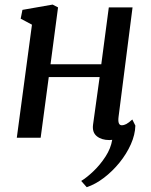

<svg xmlns="http://www.w3.org/2000/svg" viewBox="-20 -586 643 817"><path d="M484.5 -89Q480 -53 498 -53Q507.5 -53 517.5 -58.2Q527.5 -63.5 543 -77.5L556 -51.5Q555 -13 536.8 28Q518.5 69 488.5 106Q458.5 143 422 170.8Q385.5 198.5 349 210.5L325.5 184Q349.5 169.5 378 142.2Q406.5 115 429 80.2Q451.5 45.5 457.5 9Q451.5 10 445.5 10Q412 10 391.8 -6.5Q371.5 -23 376 -56L404 -258H187.5L153 0H51.5L116 -481L68 -506.5L75.5 -544L204 -566.5L227 -554.5L195 -312.5H411L443 -554.5H544Z"/></svg>

Font: Merriweather
Style: Italic
Weight: 400
Italic angle: -7.8°
Designer: Eben Sorkin
Foundry: Eben Sorkin
Version: Version 2.100